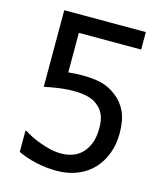

<svg xmlns="http://www.w3.org/2000/svg" viewBox="-111 -810 768 907"><g transform="rotate(15 273.0 -356.0)"><path d="M493.7 -231.4Q493.7 -178.7 476.8 -133.8Q460 -88.9 429.7 -56.2Q398.9 -22.9 353.3 -3.9Q307.6 15.1 251 15.1Q198.7 15.1 148.2 3.7Q97.7 -7.8 60.5 -26.4V-129.4H67.4Q78.6 -121.1 99.6 -110.6Q120.6 -100.1 146 -90.8Q174.8 -80.6 198.7 -75Q222.7 -69.3 252.4 -69.3Q281.7 -69.3 309.6 -79.8Q337.4 -90.3 357.4 -113.8Q375.5 -135.3 385 -164.1Q394.5 -192.9 394.5 -231.9Q394.5 -270.5 384 -295.4Q373.5 -320.3 353.5 -336.4Q332.5 -355 302 -362.5Q271.5 -370.1 233.9 -370.1Q194.3 -370.1 154.3 -364Q114.3 -357.9 90.3 -352.5V-727.1H489.3V-641.6H184.6V-448.2Q202.1 -450.2 219.2 -451.2Q236.3 -452.1 250.5 -452.1Q306.2 -452.1 344.7 -442.9Q383.3 -433.6 418.9 -406.7Q455.1 -379.4 474.4 -338.4Q493.7 -297.4 493.7 -231.4Z"/></g></svg>

Font: Phetsarath
Style: Regular
Weight: 400
Designer: Danh Hong
Foundry: Danh Hong
Version: Version 1.01